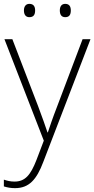

<svg xmlns="http://www.w3.org/2000/svg" viewBox="-23 -733 489 995"><path d="M101 -679C101 -658 110 -644 129 -644C152 -644 159 -658 159 -679C159 -698 152 -713 129 -713C110 -713 101 -698 101 -679ZM287 -679C287 -658 295 -644 315 -644C337 -644 344 -658 344 -679C344 -698 337 -713 315 -713C295 -713 287 -698 287 -679ZM0 -530 204 -4 166 96C135 176 106 208 52 208C31 208 15 204 -3 198V233C16 239 34 242 55 242C128 242 167 197 201 107L446 -530H405L273 -181C250 -122 235 -77 225 -47H223C213 -78 197 -122 174 -184L41 -530Z"/></svg>

Font: Noto Sans Gurmukhi ExtraLight
Style: Regular
Weight: 200
Designer: Jelle Bosma - Monotype Design Team
Foundry: Monotype Imaging Inc.
Version: Version 2.004